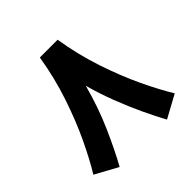

<svg xmlns="http://www.w3.org/2000/svg" viewBox="-176 -792 966 966"><g transform="rotate(-45 306.5 -309.5)"><path d="M243.7 -645.5H370.1Q390.1 -521.5 428.2 -407Q466.3 -292.5 511.2 -197.8Q556.2 -103 596.2 -38.1L475.1 27.8Q447.8 -22 416 -89.6Q384.3 -157.2 355.2 -232.9Q326.2 -308.6 306.6 -381.8Q273.9 -259.3 226.8 -153.1Q179.7 -46.9 138.2 27.8L17.1 -38.1Q57.1 -103 102.1 -197.8Q147 -292.5 185.3 -407.2Q223.6 -522 243.7 -645.5Z"/></g></svg>

Font: Vazirmatn RD FD ExtraBold
Style: Regular
Weight: 800
Designer: Saber Rastikerdar
Foundry: Saber Rastikerdar
Version: Version 33.003